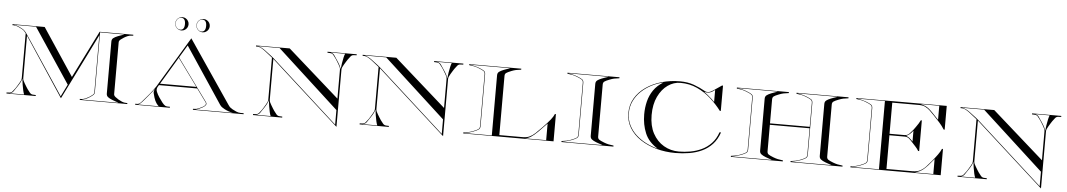

<svg xmlns="http://www.w3.org/2000/svg" viewBox="-43 -1403 10741 1932"><g transform="rotate(5 5327.0 -437.0)"><path d="M40 -690V-700H365L681.5 -223L920 -700H1260V-690H1249Q1226 -690 1205.5 -681.5Q1185 -673 1169 -663Q1155 -654.5 1137.5 -641Q1120 -627.5 1120 -612.5V-87.5Q1120 -72.5 1137.5 -59Q1155 -45.5 1169 -37Q1185 -27.5 1205.5 -18.8Q1226 -10 1249 -10H1260V0H780V-10H791Q814 -10 834.5 -18.8Q855 -27.5 871 -37Q885 -45.5 902.5 -59Q920 -72.5 920 -87.5V-664.5L590 0L195 -598V-167.5Q195 -155 200.5 -143Q205.5 -132 215 -115.8Q224.5 -99.5 234 -84.2Q243.5 -69 249 -61Q263 -41 275.5 -26.8Q288 -12.5 305.5 -11.5L335 -10V0H40V-10L69.5 -11.5Q87 -12.5 99.5 -26.8Q112 -41 126 -61Q131.5 -69 141 -84.2Q150.5 -99.5 160 -115.8Q169.5 -132 174.5 -143Q180 -155 180 -167.5V-620Q169 -635 159.8 -643.8Q150.5 -652.5 136 -660.5Q120 -669.5 97 -679.8Q74 -690 50 -690ZM586 -19.5 646.5 -142 278 -695H58Q86 -690.5 105 -681.5Q124 -672.5 140 -663.5Q154.5 -655.5 165.5 -645Q176.5 -634.5 189.5 -615.5ZM1168 -693.5V-695Q1168 -694.5 1143.5 -694.5Q1119 -694.5 1082.8 -694.5Q1046.5 -694.5 1010.2 -694.5Q974 -694.5 949.5 -694.8Q925 -695 925 -695V-87.5Q925 -75.5 916.2 -65Q907.5 -54.5 874 -33.5Q854 -20.5 836.5 -14.8Q819 -9 803 -6.5V-5H1168V-6.5Q1148.5 -13.5 1135 -18Q1121.5 -22.5 1107 -28Q1078 -39.5 1062 -52Q1046 -64.5 1046 -87.5V-612.5Q1046 -636 1062 -648.2Q1078 -660.5 1107 -672Q1121.5 -677.5 1135 -682.2Q1148.5 -687 1168 -693.5ZM186.5 -162.5Q182.5 -147 172.8 -127.2Q163 -107.5 146.5 -83Q122.5 -47.5 110 -29Q97.5 -10.5 72.5 -5H218Q211.5 -19 205.5 -45.2Q199.5 -71.5 194.5 -102.8Q189.5 -134 186.5 -162.5Z M1884.5 -852.1Q1884.5 -870.6 1893.6 -885.8Q1902.7 -901.1 1918 -910.2Q1933.2 -919.3 1951.7 -919.3Q1970.2 -919.3 1985.4 -910.2Q2000.7 -901.1 2009.8 -885.8Q2018.9 -870.6 2018.9 -852.1Q2018.9 -833.6 2009.8 -818.4Q2000.7 -803.1 1985.4 -794Q1970.2 -784.9 1951.7 -784.9Q1933.2 -784.9 1918 -794Q1902.7 -803.1 1893.6 -818.4Q1884.5 -833.6 1884.5 -852.1ZM1887.3 -852.1Q1887.3 -835.9 1894.7 -822.1Q1902.1 -808.4 1914 -800.2Q1925.9 -791.9 1939.1 -791.9Q1982.5 -791.9 1982.5 -852.1Q1982.5 -912.3 1939.1 -912.3Q1924.8 -912.3 1913.1 -903.5Q1901.3 -894.7 1894.3 -880.8Q1887.3 -866.9 1887.3 -852.1ZM1670.5 -852.1Q1670.5 -870.6 1679.6 -885.8Q1688.7 -901.1 1704 -910.2Q1719.2 -919.3 1737.7 -919.3Q1756.2 -919.3 1771.4 -910.2Q1786.7 -901.1 1795.8 -885.8Q1804.9 -870.6 1804.9 -852.1Q1804.9 -833.6 1795.8 -818.4Q1786.7 -803.1 1771.4 -794Q1756.2 -784.9 1737.7 -784.9Q1719.2 -784.9 1704 -794Q1688.7 -803.1 1679.6 -818.4Q1670.5 -833.6 1670.5 -852.1ZM1673.3 -852.1Q1673.3 -835.9 1680.7 -822.1Q1688.1 -808.4 1700 -800.2Q1711.9 -791.9 1725.1 -791.9Q1768.5 -791.9 1768.5 -852.1Q1768.5 -912.3 1725.1 -912.3Q1710.8 -912.3 1699.1 -903.5Q1687.3 -894.7 1680.3 -880.8Q1673.3 -866.9 1673.3 -852.1ZM1340 -10H1360Q1381 -10 1404.8 -38Q1428.5 -66 1456.5 -98Q1484.5 -130 1506.5 -159.8Q1528.5 -189.5 1536.5 -202L1845 -715L2276 -80Q2287 -63.5 2296.5 -55.5Q2306 -47.5 2320 -39.5Q2336 -30.5 2359 -20.2Q2382 -10 2406 -10H2435V0H1923V-10H1935Q1959 -10 1982 -20.2Q2005 -30.5 2021 -39.5Q2060.5 -62.5 2043.5 -86.5L1948 -217.5H1561.5L1550 -198.5Q1536 -175.5 1547 -148.5Q1558 -121.5 1576.5 -94Q1597 -63.5 1612.2 -44.5Q1627.5 -25.5 1640.5 -17Q1644.5 -14.5 1650.8 -12.2Q1657 -10 1668 -10H1690V0H1340ZM1815 -640 1738.5 -513 2046 -90.5Q2059 -72.5 2050 -59.2Q2041 -46 2020.5 -34Q2004.5 -25 1986.8 -17Q1969 -9 1945 -5H2326Q2302 -9 2279 -17.2Q2256 -25.5 2240 -34.5Q2226 -42.5 2214 -50.5Q2202 -58.5 2191 -75ZM1570.5 -232.5H1937.5L1736 -509ZM1523 -176Q1515 -164.5 1502.8 -147.2Q1490.5 -130 1462.5 -98Q1444 -76.5 1426.2 -55Q1408.5 -33.5 1392.5 -19.2Q1376.5 -5 1362.5 -5H1578Q1567 -13 1552.5 -33.8Q1538 -54.5 1527 -89.5Q1518 -118 1515.2 -133.8Q1512.5 -149.5 1523 -176Z M2500 -690V-700H2840L3362 -238.5V-532.5Q3362 -545 3356.5 -557Q3351.5 -568.5 3342 -584.5Q3332.5 -600.5 3323 -615.8Q3313.5 -631 3308 -639Q3294 -659.5 3281.5 -673.8Q3269 -688 3251.5 -688.5L3222 -690V-700H3517V-690L3487.5 -688.5Q3470 -688 3457.5 -673.8Q3445 -659.5 3431 -639Q3425.5 -631 3416 -615.8Q3406.5 -600.5 3397 -584.5Q3387.5 -568.5 3382.5 -557Q3377 -545 3377 -532.5V45L2685 -580.5V-167.5Q2685 -155 2690.5 -143Q2695.5 -132 2705 -115.8Q2714.5 -99.5 2724 -84.2Q2733.5 -69 2739 -61Q2753 -41 2765.5 -26.8Q2778 -12.5 2795.5 -11.5L2825 -10V0H2530V-10L2559.5 -11.5Q2577 -12.5 2589.5 -26.8Q2602 -41 2616 -61Q2621.5 -69 2631 -84.2Q2640.5 -99.5 2650 -115.8Q2659.5 -132 2664.5 -143Q2670 -155 2670 -167.5V-592L2596 -650.5Q2582 -662 2558 -676Q2534 -690 2510 -690ZM3362 24V-123L2738 -695H2518Q2532 -694 2555.5 -682.5Q2579 -671 2596.5 -657Q2608 -648 2625.5 -635Q2643 -622 2660.2 -608.8Q2677.5 -595.5 2688.5 -585.5ZM3368.5 -537.5Q3371.5 -566 3376.5 -597.2Q3381.5 -628.5 3387.5 -654.8Q3393.5 -681 3400 -695H3254.5Q3279.5 -689.5 3292 -671Q3304.5 -652.5 3328.5 -617Q3345 -592.5 3354.8 -572.8Q3364.5 -553 3368.5 -537.5ZM2676.5 -162.5Q2672.5 -147 2662.8 -127.2Q2653 -107.5 2636.5 -83Q2612.5 -47.5 2600 -29Q2587.5 -10.5 2562.5 -5H2708Q2701.5 -19 2695.5 -45.2Q2689.5 -71.5 2684.5 -102.8Q2679.5 -134 2676.5 -162.5Z M3577 -690V-700H3917L4439 -238.5V-532.5Q4439 -545 4433.5 -557Q4428.5 -568.5 4419 -584.5Q4409.5 -600.5 4400 -615.8Q4390.5 -631 4385 -639Q4371 -659.5 4358.5 -673.8Q4346 -688 4328.5 -688.5L4299 -690V-700H4594V-690L4564.5 -688.5Q4547 -688 4534.5 -673.8Q4522 -659.5 4508 -639Q4502.5 -631 4493 -615.8Q4483.5 -600.5 4474 -584.5Q4464.5 -568.5 4459.5 -557Q4454 -545 4454 -532.5V45L3762 -580.5V-167.5Q3762 -155 3767.5 -143Q3772.5 -132 3782 -115.8Q3791.5 -99.5 3801 -84.2Q3810.5 -69 3816 -61Q3830 -41 3842.5 -26.8Q3855 -12.5 3872.5 -11.5L3902 -10V0H3607V-10L3636.5 -11.5Q3654 -12.5 3666.5 -26.8Q3679 -41 3693 -61Q3698.5 -69 3708 -84.2Q3717.5 -99.5 3727 -115.8Q3736.5 -132 3741.5 -143Q3747 -155 3747 -167.5V-592L3673 -650.5Q3659 -662 3635 -676Q3611 -690 3587 -690ZM4439 24V-123L3815 -695H3595Q3609 -694 3632.5 -682.5Q3656 -671 3673.5 -657Q3685 -648 3702.5 -635Q3720 -622 3737.2 -608.8Q3754.5 -595.5 3765.5 -585.5ZM4445.5 -537.5Q4448.5 -566 4453.5 -597.2Q4458.5 -628.5 4464.5 -654.8Q4470.5 -681 4477 -695H4331.5Q4356.5 -689.5 4369 -671Q4381.5 -652.5 4405.5 -617Q4422 -592.5 4431.8 -572.8Q4441.5 -553 4445.5 -537.5ZM3753.5 -162.5Q3749.5 -147 3739.8 -127.2Q3730 -107.5 3713.5 -83Q3689.5 -47.5 3677 -29Q3664.5 -10.5 3639.5 -5H3785Q3778.5 -19 3772.5 -45.2Q3766.5 -71.5 3761.5 -102.8Q3756.5 -134 3753.5 -162.5Z M4654 -690V-700H5179V-690Q5148.5 -686.5 5127 -682Q5105.5 -677.5 5081 -667.5Q5043.5 -652.5 5030.2 -642.8Q5017 -633 5017 -612.5V-15H5255Q5294 -15 5322.8 -28.5Q5351.5 -42 5379.8 -68.5Q5408 -95 5445.5 -134Q5496 -186.5 5520.5 -217.5Q5545 -248.5 5556 -275H5566V0H4654V-10Q4684.5 -13.5 4706 -18.2Q4727.5 -23 4752 -32.5Q4789.5 -47 4802.8 -57Q4816 -67 4816 -87.5V-612.5Q4816 -633 4802.8 -643Q4789.5 -653 4752 -667.5Q4727.5 -677.5 4706 -682Q4684.5 -686.5 4654 -690ZM4664 -693.5Q4691 -690.5 4712 -685.2Q4733 -680 4754.5 -671.5Q4791.5 -657 4806.2 -646.5Q4821 -636 4821 -612.5V-87.5Q4821 -64.5 4806.2 -53.8Q4791.5 -43 4754.5 -28.5Q4733 -20 4712 -14.8Q4691 -9.5 4664 -6.5V-5H4942V-612.5Q4942 -636 4957.8 -648.2Q4973.5 -660.5 5003 -672Q5017.5 -677.5 5031 -682.2Q5044.5 -687 5064 -693.5V-695H4664ZM5276 -5H5491V-173Q5438.5 -117.5 5402.5 -82Q5366.5 -46.5 5337.5 -28Q5308.5 -9.5 5276 -5Z M5646 -690V-700H6171V-690Q6140.5 -686.5 6119 -682Q6097.5 -677.5 6073 -667.5Q6035.5 -653 6022.2 -643Q6009 -633 6009 -612.5V-87.5Q6009 -67 6022.2 -57Q6035.5 -47 6073 -32.5Q6097.5 -23 6119 -18.2Q6140.5 -13.5 6171 -10V0H5646V-10Q5676.5 -13.5 5698 -18.2Q5719.5 -23 5744 -32.5Q5781.5 -47 5794.8 -57Q5808 -67 5808 -87.5V-612.5Q5808 -633 5794.8 -643Q5781.5 -653 5744 -667.5Q5719.5 -677.5 5698 -682Q5676.5 -686.5 5646 -690ZM5656 -6.5V-5H6056V-6.5Q6036.5 -13.5 6023 -18Q6009.5 -22.5 5995 -28Q5965.5 -39.5 5949.8 -52Q5934 -64.5 5934 -87.5V-612.5Q5934 -636 5949.8 -648.2Q5965.5 -660.5 5995 -672Q6009.5 -677.5 6023 -682.2Q6036.5 -687 6056 -693.5V-695H5656V-693.5Q5683 -690.5 5704 -685.2Q5725 -680 5746.5 -671.5Q5783.5 -657 5798.2 -646.5Q5813 -636 5813 -612.5V-87.5Q5813 -64.5 5798.2 -53.8Q5783.5 -43 5746.5 -28.5Q5725 -20 5704 -14.8Q5683 -9.5 5656 -6.5Z M7206 -707H7216V-451.5H7206Q7159.5 -513.5 7097.2 -569.8Q7035 -626 6957.2 -661.8Q6879.5 -697.5 6786.5 -697.5Q6719.5 -697.5 6660 -655.8Q6600.5 -614 6563.2 -536.2Q6526 -458.5 6526 -350Q6526 -241.5 6567.2 -165Q6608.5 -88.5 6677.8 -48Q6747 -7.5 6831 -7.5Q6888 -7.5 6947 -18Q7006 -28.5 7059.8 -53.8Q7113.5 -79 7156 -123.5Q7198.5 -168 7222 -236H7237Q7212.5 -163.5 7168 -115.8Q7123.5 -68 7064.5 -40.5Q7005.5 -13 6937 -1.5Q6868.5 10 6796 10Q6695.5 10 6604.5 -15Q6513.5 -40 6443 -86.8Q6372.5 -133.5 6331.8 -200.2Q6291 -267 6291 -350Q6291 -433.5 6330.8 -500.2Q6370.5 -567 6439.2 -614.5Q6508 -662 6596.2 -687.2Q6684.5 -712.5 6781 -712.5Q6860.5 -712.5 6922.8 -690Q6985 -667.5 7044.5 -633.5Q7053.5 -628.5 7073.5 -629.8Q7093.5 -631 7119.5 -648.5ZM6451 -350Q6451 -418.5 6466.5 -481.2Q6482 -544 6518 -596.2Q6554 -648.5 6616 -686Q6555.5 -672.5 6498.2 -643.2Q6441 -614 6395.2 -570.8Q6349.5 -527.5 6322.8 -472Q6296 -416.5 6296 -350Q6296 -283.5 6322.8 -229Q6349.5 -174.5 6395 -132.8Q6440.5 -91 6497.8 -62Q6555 -33 6616 -18Q6523 -74.5 6487 -161Q6451 -247.5 6451 -350ZM7032.5 -628Q7049.5 -617 7070 -600.2Q7090.5 -583.5 7109.5 -566.2Q7128.5 -549 7141 -535.5V-657Q7106 -629 7080.5 -625.2Q7055 -621.5 7032.5 -628Z M7357 -690V-700H7882V-690Q7851.5 -686.5 7830 -682Q7808.5 -677.5 7784 -667.5Q7746.5 -653 7733.2 -643Q7720 -633 7720 -612.5V-370H8121.5V-612.5Q8121.5 -633 8108.2 -643Q8095 -653 8057.5 -667.5Q8033 -677.5 8011.5 -682Q7990 -686.5 7959.5 -690V-700H8484.5V-690Q8454 -686.5 8432.5 -682Q8411 -677.5 8386.5 -667.5Q8349 -653 8335.8 -643Q8322.5 -633 8322.5 -612.5V-87.5Q8322.5 -67 8335.8 -57Q8349 -47 8386.5 -32.5Q8411 -23 8432.5 -18.2Q8454 -13.5 8484.5 -10V0H7959.5V-10Q7990 -13.5 8011.5 -18.2Q8033 -23 8057.5 -32.5Q8095 -47 8108.2 -57Q8121.5 -67 8121.5 -87.5V-355.5H7720V-87.5Q7720 -67 7733.2 -57Q7746.5 -47 7784 -32.5Q7808.5 -23 7830 -18.2Q7851.5 -13.5 7882 -10V0H7357V-10Q7387.5 -13.5 7409 -18.2Q7430.5 -23 7455 -32.5Q7492.5 -47 7505.8 -57Q7519 -67 7519 -87.5V-612.5Q7519 -633 7505.8 -643Q7492.5 -653 7455 -667.5Q7430.5 -677.5 7409 -682Q7387.5 -686.5 7357 -690ZM7969.5 -693.5Q7996.5 -690.5 8017.5 -685.2Q8038.5 -680 8060 -671.5Q8097 -657 8111.8 -646.5Q8126.5 -636 8126.5 -612.5V-87.5Q8126.5 -64.5 8111.8 -53.8Q8097 -43 8060 -28.5Q8038.5 -20 8017.5 -14.8Q7996.5 -9.5 7969.5 -6.5V-5H8369.5V-6.5Q8350 -13.5 8336.5 -18Q8323 -22.5 8308.5 -28Q8279.5 -39.5 8263.5 -52Q8247.5 -64.5 8247.5 -87.5V-612.5Q8247.5 -636 8263.5 -648.2Q8279.5 -660.5 8308.5 -672Q8323 -677.5 8336.5 -682.2Q8350 -687 8369.5 -693.5V-695H7969.5ZM7767 -693.5V-695H7367V-693.5Q7394 -690.5 7415 -685.2Q7436 -680 7457.5 -671.5Q7494.5 -657 7509.2 -646.5Q7524 -636 7524 -612.5V-87.5Q7524 -64.5 7509.2 -53.8Q7494.5 -43 7457.5 -28.5Q7436 -20 7415 -14.8Q7394 -9.5 7367 -6.5V-5H7767V-6.5Q7747.5 -13.5 7734 -18Q7720.5 -22.5 7706 -28Q7677 -39.5 7661 -52Q7645 -64.5 7645 -87.5V-612.5Q7645 -636 7661 -648.2Q7677 -660.5 7706 -672Q7720.5 -677.5 7734 -682.2Q7747.5 -687 7767 -693.5Z M8564.5 -690V-700H9476.5V-460H9466.5Q9444.5 -495.5 9415.8 -527.8Q9387 -560 9353.5 -594.5Q9331 -618 9309.5 -638.8Q9288 -659.5 9262.2 -672.2Q9236.5 -685 9200.5 -685H8927.5V-370.5H9080.5Q9108 -370.5 9127.2 -390.2Q9146.5 -410 9163.5 -431.5Q9172.5 -443.5 9185.5 -461.8Q9198.5 -480 9210.8 -499.2Q9223 -518.5 9229.5 -533H9239.5V-223H9229.5Q9214.5 -248 9195.5 -267.8Q9176.5 -287.5 9159.5 -307Q9143.5 -325.5 9126.2 -340.5Q9109 -355.5 9080.5 -355.5H8927.5V-15H9190.5Q9237 -15 9268.8 -32Q9300.5 -49 9325.2 -76.2Q9350 -103.5 9376 -134Q9407.5 -171.5 9431.5 -205Q9455.5 -238.5 9466.5 -265H9476.5V0H8564.5V-10Q8595 -13.5 8616.5 -18.2Q8638 -23 8662.5 -32.5Q8700 -47 8713.2 -57Q8726.5 -67 8726.5 -87.5V-612.5Q8726.5 -633 8713.2 -643Q8700 -653 8662.5 -667.5Q8638 -677.5 8616.5 -682Q8595 -686.5 8564.5 -690ZM9214 -695Q9241.5 -688 9260 -680.2Q9278.5 -672.5 9296.2 -658.5Q9314 -644.5 9338.2 -619.5Q9362.5 -594.5 9401.5 -553V-695ZM8574.5 -693.5Q8601.5 -690.5 8622.5 -685.2Q8643.5 -680 8665 -671.5Q8702 -657 8716.8 -646.5Q8731.5 -636 8731.5 -612.5V-87.5Q8731.5 -64.5 8716.8 -53.8Q8702 -43 8665 -28.5Q8643.5 -20 8622.5 -14.8Q8601.5 -9.5 8574.5 -6.5V-5H8852.5V-695H8574.5ZM9095 -364Q9115 -357.5 9128.5 -347.2Q9142 -337 9164.5 -313V-422Q9143 -394.5 9128.5 -383.5Q9114 -372.5 9095 -364ZM9214 -5H9401.5V-157Q9368 -115.5 9344 -89Q9320 -62.5 9300.2 -46.5Q9280.5 -30.5 9260.2 -21.2Q9240 -12 9214 -5Z M9616.5 -690V-700H9956.5L10478.5 -238.5V-532.5Q10478.5 -545 10473 -557Q10468 -568.5 10458.5 -584.5Q10449 -600.5 10439.5 -615.8Q10430 -631 10424.5 -639Q10410.5 -659.5 10398 -673.8Q10385.5 -688 10368 -688.5L10338.5 -690V-700H10633.5V-690L10604 -688.5Q10586.5 -688 10574 -673.8Q10561.5 -659.5 10547.5 -639Q10542 -631 10532.5 -615.8Q10523 -600.5 10513.5 -584.5Q10504 -568.5 10499 -557Q10493.5 -545 10493.5 -532.5V45L9801.5 -580.5V-167.5Q9801.5 -155 9807 -143Q9812 -132 9821.5 -115.8Q9831 -99.5 9840.5 -84.2Q9850 -69 9855.5 -61Q9869.5 -41 9882 -26.8Q9894.5 -12.5 9912 -11.5L9941.5 -10V0H9646.5V-10L9676 -11.5Q9693.5 -12.5 9706 -26.8Q9718.5 -41 9732.5 -61Q9738 -69 9747.5 -84.2Q9757 -99.5 9766.5 -115.8Q9776 -132 9781 -143Q9786.5 -155 9786.5 -167.5V-592L9712.5 -650.5Q9698.5 -662 9674.5 -676Q9650.5 -690 9626.5 -690ZM10478.5 24V-123L9854.5 -695H9634.5Q9648.5 -694 9672 -682.5Q9695.5 -671 9713 -657Q9724.5 -648 9742 -635Q9759.5 -622 9776.8 -608.8Q9794 -595.5 9805 -585.5ZM10485 -537.5Q10488 -566 10493 -597.2Q10498 -628.5 10504 -654.8Q10510 -681 10516.5 -695H10371Q10396 -689.5 10408.5 -671Q10421 -652.5 10445 -617Q10461.5 -592.5 10471.2 -572.8Q10481 -553 10485 -537.5ZM9793 -162.5Q9789 -147 9779.2 -127.2Q9769.5 -107.5 9753 -83Q9729 -47.5 9716.5 -29Q9704 -10.5 9679 -5H9824.5Q9818 -19 9812 -45.2Q9806 -71.5 9801 -102.8Q9796 -134 9793 -162.5Z"/></g></svg>

Font: Engraving Unshaded CC
Style: Bold
Weight: 700
Designer: indestructible type*
Foundry: Cowboy Collective
Version: Version 1.000